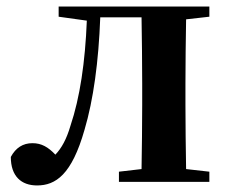

<svg xmlns="http://www.w3.org/2000/svg" viewBox="-20 -555 698 586"><path d="M619 -504V-535H159V-504L245 -492C240 -366 224 -257 195 -171C183 -130 168 -103 149 -83C127 -106 107 -118 79 -118C50 -118 28 -104 13 -76C13 -17 45 11 93 11C150 11 199 -22 238 -159C265 -250 281 -367 286 -502H412C413 -445 414 -358 414 -300V-235C414 -179 413 -96 412 -39L343 -31V0H619V-31L548 -39C547 -96 546 -179 546 -235V-300C546 -356 547 -439 548 -496Z"/></svg>

Font: Source Han Serif
Style: Bold
Weight: 700
Designer: Ryoko NISHIZUKA 西塚涼子 (kana & ideographs); Frank Grießhammer (Latin, Greek & Cyrillic); Wenlong ZHANG 张文龙 (bopomofo); San
Foundry: Adobe Systems Incorporated
Version: Version 1.001;PS 1.001;hotconv 16.6.54;makeotf.lib2.5.65590